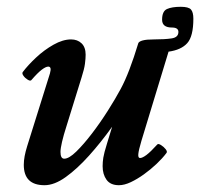

<svg xmlns="http://www.w3.org/2000/svg" viewBox="-20 -532 589 565"><path d="M111 13Q50 13 50 -47Q50 -59 52.5 -72.5Q55 -86 60 -102L127 -316Q130 -327 128.5 -331.5Q127 -336 122 -336Q115 -336 103 -327Q91 -318 72 -296Q69 -293 61.5 -297.5Q54 -302 49 -309Q44 -316 47 -320Q62 -340 86 -362.5Q110 -385 137.5 -400.5Q165 -416 189 -416Q208 -416 220 -404.5Q232 -393 232 -371Q232 -360 230 -344.5Q228 -329 220 -304L176 -162Q167 -134 162.5 -114.5Q158 -95 158 -85Q158 -65 169 -65Q183 -65 204.5 -86Q226 -107 250.5 -139Q275 -171 297.5 -206.5Q320 -242 335 -270Q348 -294 361 -328Q374 -362 387 -405Q389 -410 400 -413Q411 -416 433 -416Q465 -416 485 -419Q505 -422 505 -438Q505 -451 486 -451Q457 -451 457 -474Q457 -499 471.5 -505.5Q486 -512 512 -512Q535 -512 542 -504Q549 -496 549 -477Q549 -425 531 -405Q513 -385 476 -380L396 -117Q388 -90 387 -78.5Q386 -67 392 -67Q399 -67 411 -76Q423 -85 443 -107Q446 -110 454 -105Q462 -100 467.5 -93Q473 -86 470 -82Q458 -66 440.5 -49.5Q423 -33 403.5 -19Q384 -5 365 4Q346 13 330 13Q305 13 293.5 -3Q282 -19 282 -43Q282 -55 284 -68Q286 -81 295 -110L310 -159Q277 -113 242 -74Q207 -35 173.5 -11Q140 13 111 13Z"/></svg>

Font: Junicode VF
Style: Italic
Weight: 400
Italic angle: -11°
Designer: Peter S. Baker
Version: Version 2.209